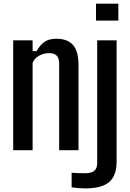

<svg xmlns="http://www.w3.org/2000/svg" viewBox="-20 -820 708 1048"><path d="M52 0V-600H158V-541H179.5Q198.5 -574 222.5 -591.2Q246.5 -608.5 288 -608.5Q347.5 -608.5 377.8 -575.2Q408 -542 408.5 -466V0H303V-475Q302.5 -504 288.8 -517Q275 -530 246 -530Q219 -530 193.5 -516Q168 -502 158 -477V0ZM504 -707.5V-800H626V-707.5ZM445 208.5Q429 208.5 408.5 206.8Q388 205 371 202.5V123Q385 124 405.8 124.8Q426.5 125.5 444.5 125.5Q479 125.5 494.8 112.2Q510.5 99 510.5 70.5V-600H616.5V61Q616.5 139.5 575.5 174Q534.5 208.5 445 208.5Z"/></svg>

Font: Big Shoulders Medium
Style: Regular
Weight: 500
Designer: Patric King
Foundry: XO Type Co
Version: Version 2.002